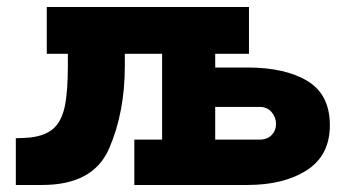

<svg xmlns="http://www.w3.org/2000/svg" viewBox="-20 -526 983 546"><path d="M918 -170Q918 -84 852.5 -42Q787 0 684 0H362V-129H441V-373H335V-339Q335 -206 290 -103Q245 0 100 0H25V-133Q42 -133 66 -135Q109 -140 132 -160.5Q155 -181 164 -222.5Q173 -264 173 -340V-373H113V-506H688V-373H592V-334H684Q791 -334 854.5 -295.5Q918 -257 918 -170ZM765 -174Q765 -192 752.5 -207Q740 -222 718 -222H592V-129H718Q740 -129 752.5 -142Q765 -155 765 -174Z"/></svg>

Font: Arvo
Style: Bold
Weight: 700
Designer: Anton Koovit (Cyrillic Expansion: Cyreal)
Foundry: Anton Koovit, Yassin Baggar
Version: Version 3.000